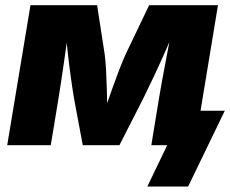

<svg xmlns="http://www.w3.org/2000/svg" viewBox="-20 -549 870 726"><path d="M7.3 0 95.2 -529.3H347.2L376 -342.8Q379.4 -316.4 381.1 -283.4Q382.8 -250.5 383.8 -215.3Q384.8 -180.2 385.3 -147.5Q385.7 -114.7 386.2 -88.9H360.4Q369.6 -114.7 381.1 -147.5Q392.6 -180.2 405 -215.3Q417.5 -250.5 430.2 -283.4Q442.9 -316.4 454.6 -342.8L543.9 -529.3H804.2L716.8 0H552.2L580.6 -173.8Q585.4 -203.6 592 -239Q598.6 -274.4 605.7 -312.3Q612.8 -350.1 619.9 -387.7Q627 -425.3 632.8 -459.5H648.9Q629.9 -411.6 607.7 -360.8Q585.4 -310.1 563 -262.5Q540.5 -214.8 520.5 -174.3L431.6 0H293L260.3 -174.3Q253.4 -215.8 246.8 -263.9Q240.2 -312 234.9 -362.1Q229.5 -412.1 225.6 -459.5H243.2Q237.8 -425.3 232.4 -387.7Q227.1 -350.1 221.7 -312.3Q216.3 -274.4 210.9 -239Q205.6 -203.6 200.7 -173.8L171.9 0ZM537.1 156.2 612.3 0H569.3L590.8 -130.4H830.1L691.4 156.2Z"/></svg>

Font: Inter 24pt ExtraBold
Style: Italic
Weight: 800
Italic angle: -9.3988°
Designer: Rasmus Andersson
Foundry: rsms
Version: Version 4.001;git-66647c0bb